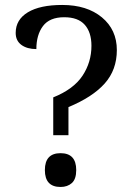

<svg xmlns="http://www.w3.org/2000/svg" viewBox="-20 -744 540 771"><path d="M193.8 -353Q275.4 -385.7 311.3 -439.9Q347.2 -494.1 347.2 -560.1Q347.2 -614.3 320.3 -644.5Q293.5 -674.8 237.8 -674.8Q179.2 -674.8 152.6 -639.4Q126 -604 126 -546.9Q88.9 -546.9 65.9 -563.7Q43 -580.6 43 -611.8Q43 -665 91.8 -694.6Q140.6 -724.1 230 -724.1Q329.1 -724.1 389.2 -674.3Q449.2 -624.5 449.2 -543Q449.2 -463.4 400.4 -408.7Q351.6 -354 254.9 -314V-201.2H193.8ZM160.2 -61Q160.2 -128.9 223.1 -128.9Q286.1 -128.9 286.1 -61Q286.1 -24.9 268.6 -9Q251 6.8 223.1 6.8Q160.2 6.8 160.2 -61Z"/></svg>

Font: Noto Serif Devanagari
Style: Regular
Weight: 400
Designer: Monotype Design Team
Foundry: Monotype Imaging Inc.
Version: Version 1.01